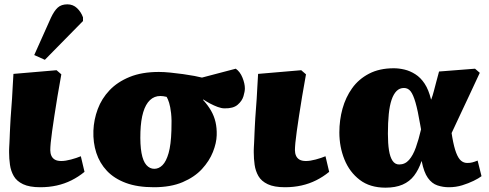

<svg xmlns="http://www.w3.org/2000/svg" viewBox="-20 -850 2255 886"><path d="M166 14Q116 14 86.5 0Q57 -14 43.5 -37.5Q30 -61 26 -89.5Q22 -118 22 -146Q22 -151 22 -157Q22 -163 22.5 -171Q23 -179 23.5 -189Q24 -199 24.5 -211Q25 -223 25.5 -237Q26 -251 27 -268Q28 -285 29 -304.5Q30 -324 32 -346.5Q34 -369 35.5 -394.5Q37 -420 38.5 -448.5Q40 -477 42 -509L241 -526L263 -507Q253 -452 245 -404Q237 -356 231 -316Q225 -276 220.5 -244.5Q216 -213 214 -191Q212 -169 212 -157Q212 -143 217 -131.5Q222 -120 233 -113.5Q244 -107 263 -107Q282 -107 308 -114Q334 -121 353 -129L370 -57Q342 -34 310 -18Q278 -2 242 6Q206 14 166 14ZM187 -574 138 -596 215 -768Q230 -800 246.5 -815Q263 -830 291 -830Q317 -830 335.5 -812.5Q354 -795 363 -770V-753Z M690 14Q614 14 560.5 -6Q507 -26 473.5 -61.5Q440 -97 424.5 -144.5Q409 -192 411 -247Q413 -298 431 -346.5Q449 -395 485.5 -433.5Q522 -472 578.5 -495Q635 -518 713 -518Q737 -518 766.5 -515Q796 -512 825 -508Q854 -504 877.5 -499.5Q901 -495 912 -492L1068 -533Q1088 -519 1099 -491.5Q1110 -464 1110 -442Q1110 -428 1103.5 -406Q1097 -384 1076.5 -366.5Q1056 -349 1016 -350Q1002 -350 984.5 -356.5Q967 -363 950 -372Q933 -381 918 -391L917 -389Q939 -365 953.5 -340Q968 -315 974.5 -287Q981 -259 980 -226Q979 -190 962.5 -148.5Q946 -107 912 -70Q878 -33 823 -9.5Q768 14 690 14ZM692 -71Q713 -71 730 -88Q747 -105 758 -143.5Q769 -182 771 -248Q773 -297 769.5 -327.5Q766 -358 760.5 -375.5Q755 -393 749 -403Q740 -405 733.5 -406Q727 -407 720 -407Q692 -407 672 -388Q652 -369 641 -332.5Q630 -296 628 -242Q626 -182 633 -144Q640 -106 655.5 -88.5Q671 -71 692 -71Z M1295 14Q1245 14 1215.5 0Q1186 -14 1172.5 -37.5Q1159 -61 1155 -89.5Q1151 -118 1151 -146Q1151 -151 1151 -157Q1151 -163 1151.5 -171Q1152 -179 1152.5 -189Q1153 -199 1153.5 -211Q1154 -223 1154.5 -237Q1155 -251 1156 -268Q1157 -285 1158 -304.5Q1159 -324 1161 -346.5Q1163 -369 1164.5 -394.5Q1166 -420 1167.5 -448.5Q1169 -477 1171 -509L1370 -526L1392 -507Q1382 -452 1374 -404Q1366 -356 1360 -316Q1354 -276 1349.5 -244.5Q1345 -213 1343 -191Q1341 -169 1341 -157Q1341 -143 1346 -131.5Q1351 -120 1362 -113.5Q1373 -107 1392 -107Q1411 -107 1437 -114Q1463 -121 1482 -129L1499 -57Q1471 -34 1439 -18Q1407 -2 1371 6Q1335 14 1295 14Z M1759 16Q1687 16 1640 -20Q1593 -56 1569.5 -114Q1546 -172 1546 -239Q1546 -296 1560.5 -348.5Q1575 -401 1605 -443Q1635 -485 1683 -510Q1731 -535 1797 -535Q1821 -535 1846.5 -529Q1872 -523 1896.5 -507.5Q1921 -492 1939.5 -464Q1958 -436 1969 -391H1970Q1977 -410 1982 -429.5Q1987 -449 1993 -471.5Q1999 -494 2006 -520L2172 -533L2194 -514Q2169 -460 2146.5 -412Q2124 -364 2103.5 -320.5Q2083 -277 2064 -236L2067 -217Q2075 -171 2085 -145Q2095 -119 2107.5 -108.5Q2120 -98 2136 -98Q2149 -98 2159 -100.5Q2169 -103 2184 -109L2202 -37Q2189 -27 2165.5 -15.5Q2142 -4 2113 5Q2084 14 2051 14Q2024 14 1998.5 5.5Q1973 -3 1954.5 -29Q1936 -55 1926 -106H1925Q1912 -67 1891 -39.5Q1870 -12 1837.5 2Q1805 16 1759 16ZM1822 -91Q1849 -91 1867.5 -112Q1886 -133 1899 -169.5Q1912 -206 1923 -253L1919 -275Q1908 -340 1897.5 -376.5Q1887 -413 1875 -428.5Q1863 -444 1844 -444Q1824 -444 1810 -430Q1796 -416 1787 -389.5Q1778 -363 1774 -323.5Q1770 -284 1770 -233Q1770 -188 1775 -156.5Q1780 -125 1791.5 -108Q1803 -91 1822 -91Z"/></svg>

Font: Literata 18pt Black
Style: Italic
Weight: 900
Italic angle: -2°
Designer: Latin by Veronika Burian and Jose Scaglione. Greek by Irene Vlachou. Cyrillic by Vera Evstafieva
Foundry: TypeTogether
Version: Version 3.103;gftools[0.9.29]